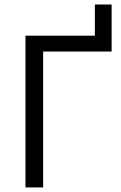

<svg xmlns="http://www.w3.org/2000/svg" viewBox="-20 -819 529 839"><path d="M394.5 -663.1V-799.3H467.8V-593.8H168.5V0H91.3V-663.1Z"/></svg>

Font: Bpm'online Open Sans
Style: Regular
Weight: 400
Foundry: Ascender Corporation
Version: Version 1.10